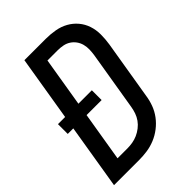

<svg xmlns="http://www.w3.org/2000/svg" viewBox="-215 -832 930 930"><g transform="rotate(-45 250.0 -367.5)"><path d="M6 0 61 -334H23V-401H72L127 -735H275Q306 -735 337 -729.5Q368 -724 394 -709.5Q420 -695 439 -672.5Q458 -650 467.5 -621.5Q477 -593 477 -561.5Q477 -530 472 -498L422 -196Q418 -168 408 -141Q398 -114 380.5 -90.5Q363 -67 339 -48.5Q315 -30 288 -19Q261 -8 233 -4Q205 0 178 0ZM110 -80H178Q195 -80 213 -83Q231 -86 248 -93.5Q265 -101 280.5 -113Q296 -125 307 -140.5Q318 -156 324 -173.5Q330 -191 333 -209L383 -511Q386 -530 386.5 -548.5Q387 -567 382.5 -584Q378 -601 368 -615Q358 -629 343.5 -638.5Q329 -648 311 -651.5Q293 -655 275 -655H205L163 -401H255V-334H152Z"/></g></svg>

Font: Iosevka SS18 Medium
Style: Italic
Weight: 500
Italic angle: -9°
Monospace: yes
Designer: Belleve Invis
Foundry: Belleve Invis
Version: Version 25.1.1; ttfautohint (v1.8.4)